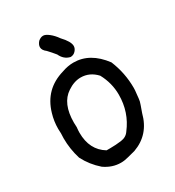

<svg xmlns="http://www.w3.org/2000/svg" viewBox="-174 -818 848 929"><g transform="rotate(-30 250.0 -353.5)"><path d="M273 -558Q239 -566 223 -601Q206 -622 188 -641Q168 -656 168 -673Q168 -687 181 -702Q195 -714 209 -714Q222 -714 241 -699Q260 -684 276 -661Q313 -622 313 -597Q313 -583 301.5 -570.5Q290 -558 273 -558ZM229 7Q181 7 138 -23Q92 -63 65 -116Q47 -174 47 -234L48 -261L47 -287Q47 -329 59 -369Q92 -483 206 -516Q239 -528 271 -528Q363 -528 431 -437Q463 -360 463 -276Q463 -263 461 -248.5Q459 -234 458 -219.5Q457 -205 450.5 -188Q444 -171 437 -150Q410 -45 313 -10Q292 -5 270.5 1Q249 7 229 7ZM219 -80Q250 -80 280.5 -84Q311 -88 326 -111Q384 -186 384 -284Q384 -349 352 -408Q315 -448 265 -448Q228 -448 191 -423Q128 -382 128 -275L129 -249Q127 -234 127 -219Q127 -123 198 -80Z"/></g></svg>

Font: Xiaolai SC
Style: Regular
Weight: 400
Designer: Nozomi Seto 瀬戸のぞみ
Version: Version 3.11;December 4, 2020;FontCreator 13.0.0.2613 64-bit